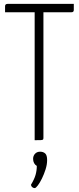

<svg xmlns="http://www.w3.org/2000/svg" viewBox="-20 -720 405 986"><path d="M158 0V-685Q158 -685 159.5 -688.5Q161 -692 170 -692H191Q200 -692 201.5 -688.5Q203 -685 203 -685V-12Q203 -6 201 -3.5Q199 -1 189.5 -0.5Q180 0 158 0ZM6 -657V-688Q6 -700 19 -700H359V-669Q359 -663 356 -660Q353 -657 346 -657ZM158 246Q152 246 146 241.5Q140 237 139 229Q156 201 162.5 178.5Q169 156 169 132Q160 127 155 117.5Q150 108 150 96Q150 80 160 69.5Q170 59 186 59Q202 59 212 68Q222 77 222 102Q222 125 214 150Q206 175 195.5 196.5Q185 218 174.5 232Q164 246 158 246Z"/></svg>

Font: Yanone Kaffeesatz Light
Style: Regular
Weight: 300
Designer: Yanone (Cyrillic: Daniel Pouzeot, Huerta Tipografica, and Cyreal)
Foundry: Yanone
Version: Version 2.003